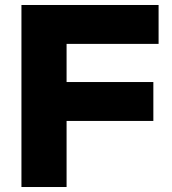

<svg xmlns="http://www.w3.org/2000/svg" viewBox="-20 -750 690 770"><path d="M616 -730V-574H247V-421H595V-265H247V0H66V-730Z"/></svg>

Font: Nacelle Heavy
Style: Regular
Weight: 800
Designer: Sora Sagano
Foundry: Sora Sagano
Version: Version 1.000;FEAKit 1.0